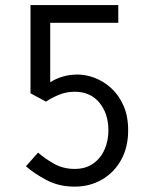

<svg xmlns="http://www.w3.org/2000/svg" viewBox="-20 -711 581 741"><path d="M436.5 -691.4V-623H173.8V-393.6Q221.2 -423.3 279.3 -423.3Q312 -423.3 346.2 -410.2Q380.4 -397 409.4 -370.6Q438.5 -344.2 456.5 -303.7Q474.6 -263.2 474.6 -208Q474.6 -142.6 447.3 -93.5Q419.9 -44.4 373 -17.6Q326.2 9.3 268.1 9.3Q207.5 9.3 159.9 -15.9Q112.3 -41 80.1 -69.3L127 -122.1Q152.3 -99.6 188 -79.3Q223.6 -59.1 268.1 -59.1Q310.1 -59.1 339.1 -79.3Q368.2 -99.6 383.3 -133.5Q398.4 -167.5 398.4 -208Q398.4 -272 363.8 -314.5Q329.1 -356.9 268.1 -356.9Q236.3 -356.9 208.3 -345.5Q180.2 -334 157.2 -318.8L97.7 -351.1V-691.4Z"/></svg>

Font: Gidole
Style: Regular
Weight: 400
Version: Version 2.100; ttfautohint (v1.8.4.7-5d5b)